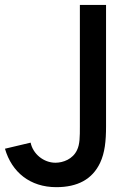

<svg xmlns="http://www.w3.org/2000/svg" viewBox="-20 -740 528 774"><path d="M207 14.5C292.5 14.5 352 -17 383.5 -83.5C402.5 -124 407.5 -171 407.5 -230.5V-720H302V-230.5C302 -188.5 302 -158.5 290.5 -135C273.5 -98.5 234.5 -84 203.5 -84C155.5 -84 112.5 -120 103.5 -165L0 -140.5C27.5 -45.5 101.5 14.5 207 14.5Z"/></svg>

Font: Vela Sans SemBd
Style: Regular
Weight: 600
Designer: Principal design: Mikhail Sharanda - project Manrope.
Design modification: Ravid Balaliev
Foundry: Mikhail Sharanda
Version: Version 1.001